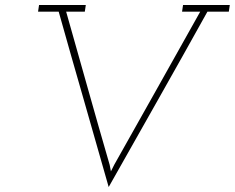

<svg xmlns="http://www.w3.org/2000/svg" viewBox="-20 -720 944 772"><path d="M137 -700 133 -673H216Q266 -495 316.5 -320Q367 -145 417 32Q517 -145 616 -320Q715 -495 814 -673H900L904 -700H716L712 -673H785Q698 -517 612 -364.5Q526 -212 439 -57L426 -31L421 -57Q376 -212 333 -365Q290 -518 246 -673H321L325 -700Z"/></svg>

Font: Josefin Slab Thin Light
Style: Italic
Weight: 300
Italic angle: -12°
Version: Version 2.000